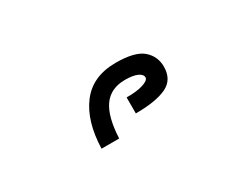

<svg xmlns="http://www.w3.org/2000/svg" viewBox="-32 -963 663 509"><g transform="rotate(-30 300.0 -709.0)"><path d="M371 -724.5Q371 -734 357.8 -740Q344.5 -746 320.5 -746Q276.5 -746 254.5 -715.2Q232.5 -684.5 229.5 -619H175.5Q178 -702 214.5 -749.8Q251 -797.5 321.5 -797.5Q380.5 -797.5 404 -777Q427.5 -756.5 427.5 -725Q427.5 -685 395 -669.8Q362.5 -654.5 301 -654.5V-703.5Q331.5 -703 351.2 -709.2Q371 -715.5 371 -724.5Z"/></g></svg>

Font: JuliaMono BoldItalic
Style: Regular
Weight: 700
Italic angle: -9°
Monospace: yes
Designer: cormullion
Foundry: corm
Version: Version 0.049; ttfautohint (v1.8.4)